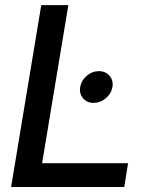

<svg xmlns="http://www.w3.org/2000/svg" viewBox="-20 -748 579 768"><path d="M24.4 0 145 -727.5H253.4L148.4 -95.2H492.2L477.1 0ZM354.5 -336.4Q328.1 -336.4 312.3 -355Q296.4 -373.5 300.8 -399.9Q305.2 -426.3 326.9 -444.8Q348.6 -463.4 375.5 -463.4Q402.3 -463.4 418.2 -444.8Q434.1 -426.3 429.7 -399.9Q425.3 -373.5 403.3 -355Q381.3 -336.4 354.5 -336.4Z"/></svg>

Font: Inter Display Medium
Style: Italic
Weight: 500
Italic angle: -9.39999°
Designer: Rasmus Andersson
Foundry: rsms
Version: Version 4.000;git-a52131595